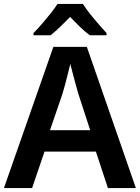

<svg xmlns="http://www.w3.org/2000/svg" viewBox="-20 -955 710 975"><path d="M528 0 467 -185H206L143 0H0L251 -717H421L670 0ZM378 -478Q373 -495 365.5 -522Q358 -549 350.5 -578.5Q343 -608 337 -630Q332 -610 325 -581.5Q318 -553 310.5 -525.5Q303 -498 297 -478L234 -294H438ZM401 -935Q415 -913 436.5 -885.5Q458 -858 481 -832Q504 -806 521 -787V-776H436Q409 -796 384.5 -820Q360 -844 336 -869Q312 -844 287.5 -820.5Q263 -797 237 -776H150V-787Q169 -806 192 -832.5Q215 -859 236.5 -886Q258 -913 272 -935Z"/></svg>

Font: Noto Sans Hebrew Thin SemiBold
Style: Regular
Weight: 600
Version: Version 3.001